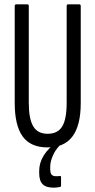

<svg xmlns="http://www.w3.org/2000/svg" viewBox="-20 -675 441 887"><path d="M200 6Q121 6 84.5 -45Q48 -96 48 -199V-647Q48 -655 55 -655H106Q113 -655 113 -647V-200Q113 -126 133.5 -91.5Q154 -57 200 -57Q247 -57 267.5 -91Q288 -125 288 -200V-647Q288 -655 295 -655H346Q353 -655 353 -647V-199Q353 -96 315 -45Q277 6 200 6ZM228 192Q193 192 177 176Q161 160 161 124V115Q161 77 182.5 42.5Q204 8 244 -18L253 -7L255 -2Q236 17 224 44.5Q212 72 212 95V105Q212 125 218.5 132Q225 139 238 139Q242 139 247 139Q252 139 256 138Q262 137 262 144V181Q262 188 257 189Q250 190 243 191Q236 192 228 192Z"/></svg>

Font: Sofia Sans Extra Condensed
Style: Regular
Weight: 400
Designer: Botio Nikoltchev, Ani Petrova
Foundry: lettersoup
Version: Version 4.101